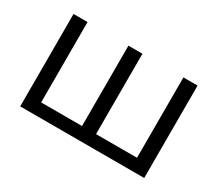

<svg xmlns="http://www.w3.org/2000/svg" viewBox="-101 -749 1093 963"><g transform="rotate(30 445.0 -267.5)"><path d="M403.8 -535.2H484.9V-69.8H722.2V-535.2H804.2V0H85.9V-535.2H167V-69.8H403.8Z"/></g></svg>

Font: OpenSansEmoji
Style: Regular
Weight: 400
Foundry: MorbZ
Version: Version 1.000;PS 001.000;hotconv 1.0.70;makeotf.lib2.5.58329